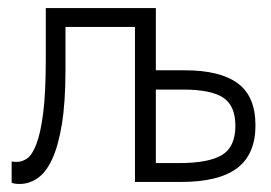

<svg xmlns="http://www.w3.org/2000/svg" viewBox="-20 -453 675 478"><path d="M29 5Q21 5 16 4Q11 3 9 2V-51Q13 -50 23 -50Q35 -50 47.5 -58.5Q60 -67 70.5 -94Q81 -121 87.5 -171.5Q94 -222 94 -306V-433H368V-278H440Q528 -278 572 -245.5Q616 -213 616 -141Q616 -69 570.5 -34.5Q525 0 430 0H316V-386H143V-279Q143 -198 134 -143.5Q125 -89 109.5 -56Q94 -23 73 -9Q52 5 29 5ZM426 -47Q499 -47 532.5 -67Q566 -87 566 -140Q566 -190 535.5 -210Q505 -230 436 -230H368V-47Z"/></svg>

Font: Tilda Sans Light
Style: Regular
Weight: 300
Designer: ParaType Ltd
Foundry: ParaType Ltd
Version: Version 1.009